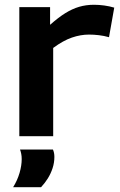

<svg xmlns="http://www.w3.org/2000/svg" viewBox="-20 -571 504 805"><path d="M190 -541V-467Q225 -498 254 -516Q283 -534 312 -542.5Q341 -551 374 -551Q395 -551 417 -548Q439 -545 459 -539L437 -415Q416 -421 394.5 -423.5Q373 -426 353 -426Q318 -426 281.5 -413.5Q245 -401 203 -370V0H61V-541ZM35 214Q53 185 62 154Q71 123 71 96Q71 84 69 74Q67 64 64 56H202Q205 63 206.5 70.5Q208 78 208 87Q208 111 200.5 134Q193 157 180.5 177Q168 197 152 214Z"/></svg>

Font: Georama SemiExpanded SemiBold
Style: Regular
Weight: 600
Width: 6
Designer: Jean-Baptiste Levee
Foundry: Production Type
Version: Version 1.001